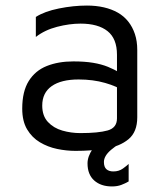

<svg xmlns="http://www.w3.org/2000/svg" viewBox="-20 -528 594 691"><path d="M252 15Q219 15 185.5 8Q152 1 123.5 -16Q95 -33 77.5 -62.5Q60 -92 60 -137Q60 -199 83.5 -236.5Q107 -274 148.5 -290.5Q190 -307 244 -307Q285 -307 315 -302Q345 -297 368.5 -287.5Q392 -278 411 -266L425 -200Q402 -217 358.5 -229.5Q315 -242 263 -242Q200 -242 166 -218Q132 -194 132 -148Q132 -111 152.5 -89Q173 -67 204.5 -58Q236 -49 269 -49Q334 -49 367.5 -58.5Q401 -68 401 -102V-331Q401 -389 367 -416Q333 -443 270 -443Q230 -443 185.5 -431.5Q141 -420 109 -395V-467Q140 -487 192 -497.5Q244 -508 293 -508Q326 -508 354 -501.5Q382 -495 404 -482.5Q426 -470 441.5 -450.5Q457 -431 465.5 -405.5Q474 -380 474 -348V-106Q474 -53 442.5 -27Q411 -1 360.5 7Q310 15 252 15ZM383 143Q343 143 319 121.5Q295 100 295 60Q295 35 313.5 8Q332 -19 368 -34L446 -30Q406 -11 380 11Q354 33 354 55Q354 73 363 81Q372 89 388 89Q408 89 422.5 78.5Q437 68 443 62V125Q431 132 416.5 137.5Q402 143 383 143Z"/></svg>

Font: Maven Pro
Style: Regular
Weight: 400
Designer: Joe Prince
Foundry: Joe Prince
Version: Version 2.103